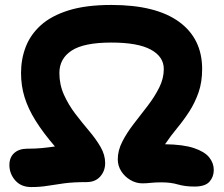

<svg xmlns="http://www.w3.org/2000/svg" viewBox="-20 -736 905 776"><path d="M106 20Q65 20 41.5 -7Q18 -34 18 -69Q18 -100 37.5 -117.5Q57 -135 90 -135Q123 -135 149 -137.5Q175 -140 202 -144Q154 -200 124 -248Q94 -296 79.5 -342.5Q65 -389 65 -441Q65 -497 84 -546.5Q103 -596 145 -634Q187 -672 257 -694Q327 -716 430 -716Q610 -716 703.5 -648Q797 -580 797 -457Q797 -404 782.5 -362.5Q768 -321 745.5 -286Q723 -251 696.5 -219Q670 -187 647 -153Q721 -152 764 -137.5Q807 -123 825.5 -100Q844 -77 844 -49Q844 -21 826.5 -1.5Q809 18 766 18Q728 18 699 9.5Q670 1 633 1Q606 1 589.5 3Q573 5 555 5Q530 5 507 -8.5Q484 -22 470 -44Q456 -66 456 -92Q456 -128 474.5 -164Q493 -200 521 -236Q549 -272 577 -308.5Q605 -345 623.5 -382Q642 -419 642 -457Q642 -507 589.5 -535.5Q537 -564 430 -564Q319 -564 269.5 -531.5Q220 -499 220 -441Q220 -394 238.5 -353Q257 -312 284.5 -276Q312 -240 340 -207Q368 -174 386.5 -142Q405 -110 405 -77Q405 -45 385 -22.5Q365 0 330 0Q276 0 239 5Q202 10 172 15Q142 20 106 20Z"/></svg>

Font: Shantell Sans Normal
Style: Bold
Weight: 700
Designer: Stephen Nixon, Anya Danilova, Shantell Martin
Foundry: Arrow Type
Version: Version 1.009;[a7da0bfa3]